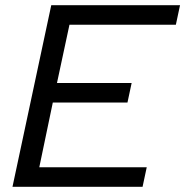

<svg xmlns="http://www.w3.org/2000/svg" viewBox="-20 -718 712 738"><path d="M28 0 177 -698H672L656 -623H247L199 -399H486L470 -324H183L131 -75H544L528 0Z"/></svg>

Font: Azeret Mono Thin Light
Style: Italic
Weight: 300
Italic angle: -12°
Version: Version 1.002